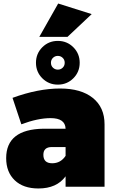

<svg xmlns="http://www.w3.org/2000/svg" viewBox="-20 -1059 653 1089"><path d="M500 -979 363 -850H203L310 -1039ZM396 -615Q360 -579 308 -579Q256 -579 220 -615Q184 -651 184 -703Q184 -755 220 -791Q256 -827 308 -827Q360 -827 396 -791Q432 -755 432 -703Q432 -651 396 -615ZM335.5 -731Q324 -742 308 -742Q292 -742 280.5 -731Q269 -720 269 -703Q269 -686 280.5 -675Q292 -664 308 -664Q324 -664 335.5 -675Q347 -686 347 -703Q347 -720 335.5 -731ZM321 -557Q440 -557 506.5 -503.5Q573 -450 573 -354V0H352V-59Q302 10 198 10Q112 10 63.5 -36.5Q15 -83 15 -162Q15 -326 227 -329H352Q350 -389 267 -389Q195 -389 101 -354L51 -504Q196 -557 321 -557ZM276 -133Q324 -133 352 -175V-225H274Q226 -225 226 -181Q226 -133 276 -133Z"/></svg>

Font: MontserratBlack
Style: Regular
Weight: 900
Designer: Julieta Ulanovsky
Foundry: Julieta Ulanovsky
Version: Version 4.000